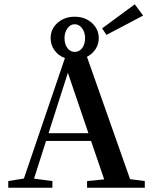

<svg xmlns="http://www.w3.org/2000/svg" viewBox="-20 -878 719 898"><path d="M478 -714.8 457.5 -745.1 610.4 -857.9 649.4 -805.2ZM18.6 0V-31.2L91.8 -43L283.7 -606.4Q252.9 -617.7 234.9 -642.8Q216.8 -668 216.8 -699.7Q216.8 -742.7 249.3 -771.2Q281.7 -799.8 329.1 -799.8Q377.4 -799.8 409.7 -770.8Q441.9 -741.7 441.9 -699.7Q441.9 -671.4 427 -648.4Q412.1 -625.5 386.7 -612.3L588.4 -40L657.2 -31.2V0H387.2V-31.2L467.3 -39.1L405.8 -218.8H195.3L139.2 -42.5L225.1 -31.2V0ZM329.1 -635.3Q351.1 -635.3 364.5 -653.3Q377.9 -671.4 377.9 -699.7Q377.9 -727.5 363.8 -746.1Q349.6 -764.6 329.1 -764.6Q309.1 -764.6 295.4 -745.4Q281.7 -726.1 281.7 -699.7Q281.7 -671.4 295.2 -653.3Q308.6 -635.3 329.1 -635.3ZM297.4 -537.6 207 -254.9H393.6Z"/></svg>

Font: Elstob 10pt Medium
Style: Regular
Weight: 500
Designer: Peter S. Baker
Version: Version 1.015